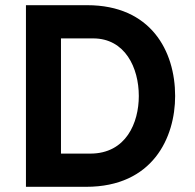

<svg xmlns="http://www.w3.org/2000/svg" viewBox="-20 -720 750 740"><path d="M80 -700V0H312C569 0 655 -190 655 -350C655 -524 561 -700 316 -700ZM328 -128H215V-572H339C462 -572 515 -459 515 -350C515 -247 466 -128 328 -128Z"/></svg>

Font: Overpass ExtraBold
Style: Regular
Weight: 800
Designer: Delve Withrington, Thomas Jockin
Foundry: Delve Fonts
Version: Version 3.000;DELV;Overpass